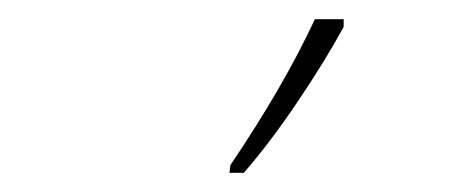

<svg xmlns="http://www.w3.org/2000/svg" viewBox="-20 -786 495 200"><path d="M220 -614Q276 -697 308 -766H338V-758Q319 -723 290 -680Q261 -637 234 -606H219Z"/></svg>

Font: Noto Serif CondThin
Style: Italic
Weight: 250
Width: 3
Italic angle: -12°
Designer: Monotype Design Team
Foundry: Monotype Imaging Inc.
Version: Version 1.001